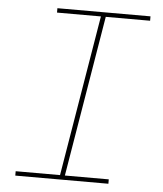

<svg xmlns="http://www.w3.org/2000/svg" viewBox="-53 -781 705 828"><g transform="rotate(5 300.0 -367.5)"><path d="M44 0V-19H236L352 -716H162V-735H565V-716H373L257 -19H447V0Z"/></g></svg>

Font: Iosevka Curly ThExObl
Style: Regular
Weight: 100
Width: 7
Italic angle: -9°
Monospace: yes
Designer: Belleve Invis
Foundry: Belleve Invis
Version: Version 11.1.0; ttfautohint (v1.8.3)